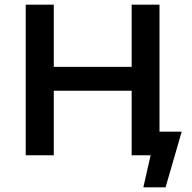

<svg xmlns="http://www.w3.org/2000/svg" viewBox="-20 -664 823 821"><path d="M757 -101 688 137H593L624 0H543V-276H210V0H90V-644H210V-378H543V-644H662V-101Z"/></svg>

Font: Montserrat Ace
Style: Bold
Weight: 600
Designer: Julieta Ulanovsky
Foundry: Julieta Ulanovsky
Version: Version 1